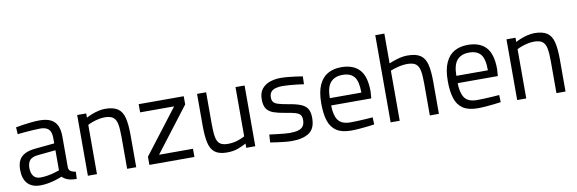

<svg xmlns="http://www.w3.org/2000/svg" viewBox="-52 -1133 4676 1557"><g transform="rotate(-10 2286.5 -354.0)"><path d="M181 10.2Q112.8 10.2 76.6 -28.7Q40.4 -67.6 40.4 -143Q40.4 -191.7 57.2 -222.3Q74 -252.9 107.9 -269.5Q141.8 -286 193.2 -290.6L349.9 -305.8V-349.4Q349.9 -401.1 327.3 -422.6Q304.7 -444 259.8 -444Q234.6 -444 200 -441.7Q165.4 -439.3 131 -436.6Q96.6 -433.9 71.2 -430.7L67.8 -487.8Q91.4 -492.6 125.6 -497.6Q159.8 -502.6 196.3 -506.4Q232.8 -510.2 264.2 -510.2Q320.8 -510.2 356 -492.7Q391.3 -475.2 408 -439.7Q424.7 -404.2 424.7 -349.4V-93.5Q426.7 -71.5 442.9 -61.9Q459.2 -52.3 482.8 -49.5L480 9.6Q458.6 9.6 440.8 7.3Q422.9 5 407.3 -0.6Q394.1 -5.2 382.7 -12.4Q371.3 -19.6 360.9 -29.6Q341.7 -21.4 312 -12Q282.4 -2.6 248.4 3.8Q214.4 10.2 181 10.2ZM193.3 -52.7Q220.6 -52.7 249.7 -57.6Q278.8 -62.5 305.3 -69.8Q331.9 -77.1 349.9 -83.7V-249.3L202.1 -234.7Q156.9 -230.3 136.8 -208.5Q116.8 -186.6 116.8 -144.6Q116.8 -101.3 135.8 -77Q154.9 -52.7 193.3 -52.7Z M573.2 0V-500H647.6V-464.8Q665 -475 690.7 -485.2Q716.5 -495.4 746 -502.8Q775.5 -510.2 802.5 -510.2Q871.3 -510.2 907.8 -485.6Q944.3 -461 957.8 -407.2Q971.3 -353.4 971.3 -264.4V0H896.5V-261.6Q896.5 -327.7 889.1 -367.4Q881.7 -407 858.8 -424.9Q836 -442.8 789.2 -442.8Q763.2 -442.8 736.2 -436.8Q709.1 -430.9 686.2 -422.4Q663.3 -413.9 648 -405.7V0Z M1079.6 0V-67.4L1359.6 -432.6H1079.6V-500H1450.6V-432.6L1171.2 -67.4H1450.6V0Z M1717.6 10.2Q1653.6 10.2 1619.3 -15.7Q1585 -41.6 1572.6 -96.7Q1560.2 -151.8 1560.2 -239.2V-500H1635V-239.6Q1635 -172.5 1642 -132.5Q1648.9 -92.5 1670.8 -74.9Q1692.7 -57.2 1737.1 -57.2Q1781 -57.2 1818.2 -69.7Q1855.3 -82.3 1876.9 -94.3V-500H1951.7V0H1877.3V-35.2Q1845.7 -17.8 1808 -3.8Q1770.3 10.2 1717.6 10.2Z M2251.6 10.2Q2228.2 10.2 2196.2 7.1Q2164.2 4 2132.1 -0.6Q2100 -5.2 2075.8 -9L2079.8 -73.8Q2104.4 -70.8 2135.8 -66.8Q2167.2 -62.8 2197.2 -60Q2227.2 -57.2 2245.2 -57.2Q2286.2 -57.2 2314.1 -64.7Q2342.1 -72.1 2356.3 -90.8Q2370.5 -109.5 2370.5 -143.4Q2370.5 -169.4 2359.5 -184Q2348.5 -198.7 2319.6 -207.5Q2290.7 -216.3 2236.4 -224.5Q2180 -233.5 2142.7 -247Q2105.4 -260.5 2087.2 -287.5Q2069 -314.5 2069 -364.1Q2069 -419.2 2095.2 -451Q2121.4 -482.8 2162.7 -496.3Q2204 -509.8 2248.8 -509.8Q2276.4 -509.8 2309.6 -506.7Q2342.8 -503.6 2375 -499.3Q2407.2 -495 2429.7 -490.8L2427.7 -426.4Q2404 -430.4 2372 -433.9Q2340 -437.4 2308.1 -439.9Q2276.2 -442.4 2252.8 -442.4Q2222 -442.4 2197.5 -435.8Q2172.9 -429.2 2158.7 -413Q2144.6 -396.7 2144.6 -366.5Q2144.6 -343.6 2154.9 -329.7Q2165.1 -315.8 2193.3 -307Q2221.5 -298.3 2274.1 -289.3Q2336.9 -279.3 2374.7 -264.1Q2412.5 -249 2429.3 -222Q2446 -195 2446 -146.4Q2446 -58.4 2394.3 -24.1Q2342.6 10.2 2251.6 10.2Z M2737.4 10.2Q2663 9.6 2619.4 -19.3Q2575.8 -48.2 2557.2 -105.4Q2538.6 -162.6 2538.6 -247.2Q2538.6 -342.2 2564.8 -400.1Q2591 -458 2637.9 -484.1Q2684.8 -510.2 2748.2 -510.2Q2847.4 -510.2 2898.4 -454.6Q2949.5 -399 2949.5 -275.8L2945.4 -218.7H2615Q2615.4 -139 2644 -97.7Q2672.7 -56.4 2746.5 -56.4Q2774.1 -56.4 2807.7 -57.9Q2841.3 -59.4 2873.9 -61.4Q2906.5 -63.4 2929.7 -65.4L2931.7 -6.4Q2907.7 -2.8 2873.5 1Q2839.2 4.8 2803.2 7.5Q2767.2 10.2 2737.4 10.2ZM2614.5 -278.9H2874.3Q2874.3 -372.1 2844 -409.5Q2813.7 -446.9 2748.2 -446.9Q2684 -446.9 2649.5 -408.4Q2615 -369.9 2614.5 -278.9Z M3066.2 0V-717.9H3141V-472.4Q3167.5 -484.6 3211.1 -497.4Q3254.7 -510.2 3294.9 -510.2Q3363.7 -510.2 3400.2 -485.6Q3436.7 -461 3450.2 -407.2Q3463.7 -353.4 3463.7 -264.4V0H3388.9V-262Q3388.9 -328.1 3381.5 -367.6Q3374.1 -407 3351.2 -424.9Q3328.4 -442.8 3281.6 -442.8Q3242.6 -442.8 3203.2 -432.5Q3163.7 -422.3 3141 -412.5V0Z M3779.4 10.2Q3705 9.6 3661.4 -19.3Q3617.8 -48.2 3599.2 -105.4Q3580.6 -162.6 3580.6 -247.2Q3580.6 -342.2 3606.8 -400.1Q3633 -458 3679.9 -484.1Q3726.8 -510.2 3790.2 -510.2Q3889.4 -510.2 3940.4 -454.6Q3991.5 -399 3991.5 -275.8L3987.4 -218.7H3657Q3657.4 -139 3686 -97.7Q3714.7 -56.4 3788.5 -56.4Q3816.1 -56.4 3849.7 -57.9Q3883.3 -59.4 3915.9 -61.4Q3948.5 -63.4 3971.7 -65.4L3973.7 -6.4Q3949.7 -2.8 3915.5 1Q3881.2 4.8 3845.2 7.5Q3809.2 10.2 3779.4 10.2ZM3656.5 -278.9H3916.3Q3916.3 -372.1 3886 -409.5Q3855.7 -446.9 3790.2 -446.9Q3726 -446.9 3691.5 -408.4Q3657 -369.9 3656.5 -278.9Z M4108.2 0V-500H4182.6V-464.8Q4200 -475 4225.7 -485.2Q4251.5 -495.4 4281 -502.8Q4310.5 -510.2 4337.5 -510.2Q4406.3 -510.2 4442.8 -485.6Q4479.3 -461 4492.8 -407.2Q4506.3 -353.4 4506.3 -264.4V0H4431.5V-261.6Q4431.5 -327.7 4424.1 -367.4Q4416.7 -407 4393.8 -424.9Q4371 -442.8 4324.2 -442.8Q4298.2 -442.8 4271.2 -436.8Q4244.1 -430.9 4221.2 -422.4Q4198.3 -413.9 4183 -405.7V0Z"/></g></svg>

Font: Titillium Web
Style: Bold
Weight: 700
Designer: Mohamed Gaber, Accademia di Belle Arti di Urbino
Foundry: Kief Type Foundry, Accademia di Belle Arti di Urbino
Version: Version 3.000